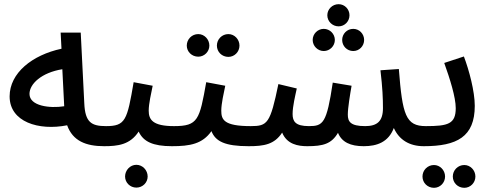

<svg xmlns="http://www.w3.org/2000/svg" viewBox="-20 -694 2347 918"><path d="M478 5C515 5 535 -17 535 -45C535 -71 521 -91 487 -91C417 -91 387 -109 383 -200L366 -538H270L274 -461C134 -431 26 -345 26 -233C26 -111 165 -68 301 -95C328 -20 391 5 478 5ZM121 -245C121 -293 179 -347 278 -363L287 -186C218 -175 121 -187 121 -245Z M477 5C544 5 602 -2 643 -65C665 -17 711 5 802 5C840 5 860 -17 860 -45C860 -71 846 -91 812 -91C710 -91 691 -122 691 -165C691 -198 703 -249 710 -284L619 -301C588 -119 580 -91 487 -91ZM632 203C662 203 686 179 686 150C686 120 662 94 632 94C602 94 578 120 578 150C578 179 602 203 632 203Z M928 -423C957 -423 981 -447 981 -476C981 -506 957 -531 928 -531C897 -531 873 -506 873 -476C873 -447 897 -423 928 -423ZM1072 -422C1101 -422 1125 -446 1125 -476C1125 -506 1101 -531 1072 -531C1041 -531 1017 -506 1017 -476C1017 -446 1041 -422 1072 -422ZM802 5C889 5 948 -6 991 -67C1010 -18 1056 5 1169 5C1206 5 1227 -17 1227 -45C1227 -71 1212 -91 1179 -91C1050 -91 1038 -122 1038 -165C1038 -198 1050 -250 1057 -284L966 -301C934 -121 927 -91 812 -91Z M1599 -568C1628 -568 1651 -592 1651 -621C1651 -650 1628 -674 1599 -674C1569 -674 1545 -650 1545 -621C1545 -592 1569 -568 1599 -568ZM1528 -450C1557 -450 1581 -474 1581 -503C1581 -532 1557 -556 1528 -556C1499 -556 1475 -532 1475 -503C1475 -474 1499 -450 1528 -450ZM1669 -450C1698 -450 1721 -474 1721 -503C1721 -532 1698 -556 1669 -556C1639 -556 1616 -532 1616 -503C1616 -474 1639 -450 1669 -450ZM1169 5C1242 5 1292 -3 1329 -60C1352 -4 1405 5 1449 5C1525 5 1565 -6 1596 -59C1614 -14 1656 5 1719 5C1782 5 1837 -14 1863 -82C1888 -26 1937 5 2006 5C2044 5 2064 -17 2064 -45C2064 -71 2050 -91 2016 -91C1920 -91 1904 -144 1887 -364L1799 -358C1809 -274 1811 -223 1811 -177C1811 -114 1783 -91 1726 -91C1655 -91 1643 -113 1643 -146C1643 -178 1654 -244 1661 -284L1571 -299C1542 -104 1525 -91 1457 -91C1392 -91 1379 -114 1379 -149C1379 -186 1392 -238 1399 -271L1311 -292C1272 -103 1259 -91 1179 -91Z M2006 5C2165 5 2250 -40 2250 -188C2250 -257 2223 -358 2198 -424L2104 -393C2131 -318 2159 -229 2159 -177C2159 -101 2122 -91 2016 -91ZM2200 204C2229 204 2253 180 2253 150C2253 120 2229 95 2200 95C2169 95 2145 120 2145 150C2145 180 2169 204 2200 204ZM2055 204C2084 204 2108 180 2108 150C2108 120 2084 95 2055 95C2024 95 2000 120 2000 150C2000 180 2024 204 2055 204Z"/></svg>

Font: Noto Sans Arabic UI SmCn Md
Style: Regular
Weight: 500
Width: 4
Designer: Monotype Design Team, Nadine Chahine and Nizar Qandah
Foundry: Monotype Imaging Inc.
Version: Version 2.010